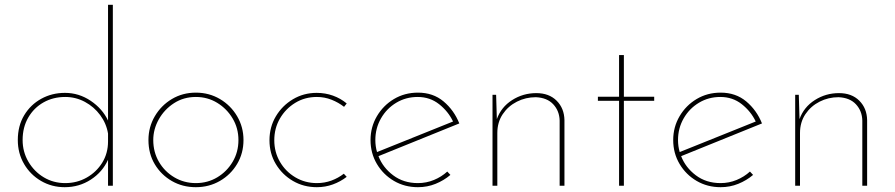

<svg xmlns="http://www.w3.org/2000/svg" viewBox="-20 -772 3718 798"><path d="M249 6Q195 6 150.5 -20Q106 -46 80 -90.5Q54 -135 54 -190Q54 -249 80.5 -293Q107 -337 151.5 -361.5Q196 -386 250 -386Q308 -386 357 -353Q406 -320 429 -271V-752H449V0H429V-108Q406 -57 357.5 -25.5Q309 6 249 6ZM251 -11Q300 -11 340.5 -34Q381 -57 405 -96Q429 -135 429 -184V-217Q422 -259 396.5 -293.5Q371 -328 333 -348.5Q295 -369 251 -369Q201 -369 161 -346.5Q121 -324 97.5 -283.5Q74 -243 74 -190Q74 -141 98 -100Q122 -59 162 -35Q202 -11 251 -11Z M597 -190Q597 -244 623.5 -289Q650 -334 694.5 -360.5Q739 -387 794 -387Q849 -387 894 -360.5Q939 -334 965.5 -289Q992 -244 992 -190Q992 -135 965.5 -90.5Q939 -46 894 -20Q849 6 794 6Q739 6 694.5 -19.5Q650 -45 623.5 -89Q597 -133 597 -190ZM617 -190Q617 -140 640.5 -99.5Q664 -59 704.5 -35Q745 -11 794 -11Q843 -11 883 -35Q923 -59 947 -99.5Q971 -140 971 -190Q971 -239 947 -279.5Q923 -320 883 -344.5Q843 -369 794 -369Q743 -369 703 -343Q663 -317 640 -276Q617 -235 617 -190Z M1421 -37Q1395 -17 1363.5 -5.5Q1332 6 1297 6Q1242 6 1197.5 -20Q1153 -46 1126.5 -90Q1100 -134 1100 -189Q1100 -244 1126.5 -288.5Q1153 -333 1197.5 -359.5Q1242 -386 1296 -386Q1332 -386 1364 -374.5Q1396 -363 1421 -342L1410 -328Q1387 -346 1358 -357.5Q1329 -369 1297 -369Q1247 -369 1207 -344.5Q1167 -320 1143.5 -279.5Q1120 -239 1120 -189Q1120 -140 1143.5 -99.5Q1167 -59 1207.5 -35Q1248 -11 1297 -11Q1329 -11 1357.5 -21.5Q1386 -32 1409 -50Z M1717 6Q1662 6 1617.5 -20Q1573 -46 1546.5 -90.5Q1520 -135 1520 -190Q1520 -244 1546.5 -289Q1573 -334 1617.5 -360.5Q1662 -387 1717 -387Q1780 -387 1823.5 -350.5Q1867 -314 1889 -259L1553 -123Q1571 -76 1614 -43.5Q1657 -11 1717 -11Q1752 -11 1783.5 -24Q1815 -37 1839 -59L1852 -45Q1825 -22 1790.5 -8Q1756 6 1717 6ZM1540 -190Q1540 -164 1547 -140L1863 -267Q1843 -309 1805 -339Q1767 -369 1716 -369Q1667 -369 1627 -345Q1587 -321 1563.5 -280Q1540 -239 1540 -190Z M2042 -378 2045 -277Q2063 -327 2108.5 -356Q2154 -385 2209 -385Q2262 -385 2293.5 -353.5Q2325 -322 2326 -273V0H2306V-271Q2305 -311 2279.5 -338.5Q2254 -366 2207 -368Q2165 -368 2128.5 -349.5Q2092 -331 2069.5 -297.5Q2047 -264 2047 -219V0H2027V-378Z M2553 -543H2573V-370H2699V-353H2573V0H2553V-353H2465V-370H2553Z M2975 6Q2920 6 2875.5 -20Q2831 -46 2804.5 -90.5Q2778 -135 2778 -190Q2778 -244 2804.5 -289Q2831 -334 2875.5 -360.5Q2920 -387 2975 -387Q3038 -387 3081.5 -350.5Q3125 -314 3147 -259L2811 -123Q2829 -76 2872 -43.5Q2915 -11 2975 -11Q3010 -11 3041.5 -24Q3073 -37 3097 -59L3110 -45Q3083 -22 3048.5 -8Q3014 6 2975 6ZM2798 -190Q2798 -164 2805 -140L3121 -267Q3101 -309 3063 -339Q3025 -369 2974 -369Q2925 -369 2885 -345Q2845 -321 2821.5 -280Q2798 -239 2798 -190Z M3300 -378 3303 -277Q3321 -327 3366.5 -356Q3412 -385 3467 -385Q3520 -385 3551.5 -353.5Q3583 -322 3584 -273V0H3564V-271Q3563 -311 3537.5 -338.5Q3512 -366 3465 -368Q3423 -368 3386.5 -349.5Q3350 -331 3327.5 -297.5Q3305 -264 3305 -219V0H3285V-378Z"/></svg>

Font: Synthetic Thin
Style: Regular
Weight: 100
Designer: Santiago Orozco
Foundry: Typemade
Version: Version 2.000; ttfautohint (v1.8.4.7-5d5b)